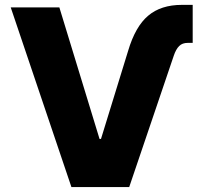

<svg xmlns="http://www.w3.org/2000/svg" viewBox="-20 -757 823 777"><path d="M388.7 -194.8 498.5 -551.3Q527.8 -649.9 579.6 -693.4Q631.3 -737.3 716.3 -737.3H759.8V-583.5H740.2Q717.8 -583.5 705.1 -570.8Q691.9 -557.6 683.1 -531.2L502.9 0H269L23.4 -727.1H220.2L382.8 -194.8Z"/></svg>

Font: My Font
Style: Regular
Weight: 500
Designer: Rasmus Andersson
Foundry: rsms
Version: Version 0.001